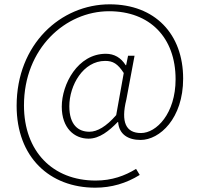

<svg xmlns="http://www.w3.org/2000/svg" viewBox="-20 -712 925 889"><path d="M421 157C496 157 564 137 627 98L610 70C558 102 498 124 423 124C224 124 91 -11 91 -224C91 -488 283 -660 485 -660C673 -660 793 -539 793 -345C793 -186 704 -96 633 -96C563 -96 539 -146 565 -251L603 -454H573L564 -410H562C540 -445 509 -463 470 -463C340 -463 266 -322 266 -218C266 -119 324 -70 390 -70C441 -70 485 -106 525 -147H527C531 -90 573 -64 631 -64C719 -64 828 -163 828 -348C828 -555 697 -692 488 -692C261 -692 57 -507 57 -222C57 16 210 157 421 157ZM394 -102C343 -102 301 -133 301 -220C301 -317 365 -430 467 -430C503 -430 525 -417 553 -374L518 -179C472 -126 430 -102 394 -102Z"/></svg>

Font: Harano Aji Gothic TW ExtraLight
Style: Regular
Weight: 250
Foundry: Masamichi Hosoda
Version: HaranoAjiGothicTW-ExtraLight version 20230610;ttx 4.39.4